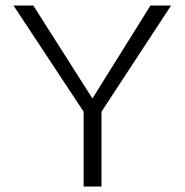

<svg xmlns="http://www.w3.org/2000/svg" viewBox="-20 -678 671 698"><path d="M349 -272V0H284V-272L29 -658H101L316 -320L527 -658H602Z"/></svg>

Font: Ysabeau Infant Semilight
Style: Regular
Weight: 300
Designer: Christian Thalmann (Catharsis Fonts)
Version: Version 0.003